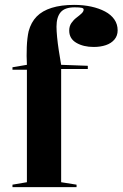

<svg xmlns="http://www.w3.org/2000/svg" viewBox="-20 -765 501 785"><path d="M31 0V-10L90 -20V-480H31V-490L90 -500Q88 -536 89.5 -573Q91 -610 97 -637Q107 -674 130 -697.5Q153 -721 191.5 -733Q230 -745 283 -745Q321 -745 353 -738Q385 -731 409.5 -718Q434 -705 447.5 -685.5Q461 -666 461 -641Q461 -619 448 -603.5Q435 -588 413 -580.5Q391 -573 363 -573Q321 -573 292 -590Q263 -607 263 -640Q263 -658 272 -671Q281 -684 293 -693Q305 -702 313.5 -710Q322 -718 322 -726Q322 -731 314 -733Q306 -735 285 -735Q245 -735 228 -715Q211 -695 211 -656Q211 -639 213.5 -613Q216 -587 220.5 -558Q225 -529 230 -500L339 -496V-483H230V-20L293 -10V0Z"/></svg>

Font: Kalnia Medium
Style: Regular
Weight: 500
Designer: Frida Medrano
Foundry: Frida Medrano
Version: Version 1.105